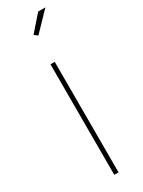

<svg xmlns="http://www.w3.org/2000/svg" viewBox="-197 -755 582 781"><g transform="rotate(-30 94.0 -365.0)"><path d="M84 0V-519H104V0ZM100 -645 84 -657 148 -730H182Z"/></g></svg>

Font: Raleway Thin Thin
Style: Regular
Weight: 250
Version: Version 4.026